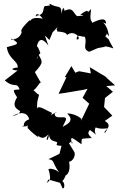

<svg xmlns="http://www.w3.org/2000/svg" viewBox="-20 -764 677 1046"><path d="M338 -108C352 -145 274 -103 278 -147C302 -154 283 -160 226 -113C232 -106 262 -135 263 -149C227 -165 188 -194 182 -172C180 -235 195 -225 193 -267C192 -247 201 -235 159 -276C167 -258 213 -345 203 -312L170 -371C223 -428 208 -429 190 -467C175 -416 176 -454 200 -474C194 -495 172 -543 176 -486C181 -526 195 -582 244 -515C223 -576 215 -582 249 -546C284 -623 248 -562 292 -616C288 -577 280 -642 293 -592C312 -592 344 -587 345 -573C385 -607 431 -547 398 -549C395 -586 432 -558 441 -565C459 -531 423 -498 466 -482L513 -502L551 -509V-512C612 -505 607 -475 569 -555C567 -545 590 -535 553 -567C573 -579 547 -598 574 -565C563 -651 514 -651 558 -635C559 -683 493 -643 483 -640C474 -659 469 -652 476 -715C440 -674 483 -733 417 -684C460 -679 404 -677 400 -676C378 -693 378 -729 332 -705C324 -746 314 -687 314 -687C317 -744 296 -715 250 -744C250 -689 267 -745 235 -731C203 -739 236 -684 181 -679C169 -658 172 -718 213 -662C134 -681 130 -629 161 -629C166 -658 160 -637 140 -653C80 -594 99 -595 98 -587C86 -550 51 -551 49 -546C74 -578 43 -528 41 -554C96 -523 74 -523 17 -507C27 -440 77 -436 77 -396C50 -395 28 -383 76 -380L6 -326C58 -280 71 -321 87 -277C59 -272 40 -285 73 -234C55 -202 46 -178 100 -154C76 -170 109 -144 46 -131C102 -163 133 -144 139 -114C90 -97 122 -60 100 -78C142 -65 127 -105 131 -66C169 -26 204 -5 184 -25C200 -20 210 3 245 -33C223 2 242 15 247 -31C250 18 301 -1 290 19C279 35 327 29 362 29C330 29 386 -11 372 20C358 -33 378 -9 424 22C427 -15 413 -7 480 -12C459 -33 456 -39 470 -56C537 -8 482 -29 501 -70C552 -49 583 -86 552 -40C535 -48 605 -74 551 -105L592 -134L547 -181L552 -230L595 -264L559 -295L607 -299L555 -345L569 -338L469 -398L475 -364L411 -376L390 -368L369 -404L333 -344L342 -343L299 -253L335 -258L436 -275L457 -280L430 -231L466 -199L422 -107C425 -161 419 -104 428 -100C432 -130 359 -150 346 -145C395 -101 331 -81 321 -73ZM244 214 307 232 321 262C338 267 333 202 300 229C321 245 361 154 321 195C368 198 366 117 345 93C341 143 396 105 386 66L355 15L320 11L304 74L244 103C280 110 260 116 302 175C278 153 232 148 247 167C259 220 252 218 234 233Z"/></svg>

Font: Asimov Aggro
Style: Condensed
Weight: 500
Designer: Google
Version: Version 2.000980; 2014